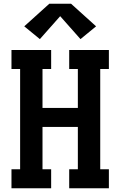

<svg xmlns="http://www.w3.org/2000/svg" viewBox="-20 -1001 640 1021"><path d="M41 0V-101H87V-634H41V-735H252V-634H206V-427H394V-634H348V-735H559V-634H513V-101H559V0H348V-101H394V-326H206V-101H252V0ZM192 -793 109 -861 242 -981H358L491 -861L408 -793L300 -915Z"/></svg>

Font: Iosevka Slab Extended
Style: Bold
Weight: 700
Width: 7
Monospace: yes
Designer: Belleve Invis
Foundry: Belleve Invis
Version: Version 11.1.0; ttfautohint (v1.8.3)